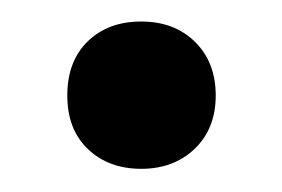

<svg xmlns="http://www.w3.org/2000/svg" viewBox="-20 -146 256 174"><path d="M108 7Q78.5 7 59.8 -10.8Q41 -28.5 41 -59.5Q41 -90.5 59.5 -108.5Q78 -126.5 108 -126.5Q138 -126.5 156.8 -108Q175.5 -89.5 175.5 -59.5Q175.5 -29.5 156.5 -11.2Q137.5 7 108 7Z"/></svg>

Font: Encode Sans Cnd Md
Style: Regular
Weight: 500
Width: 3
Designer: Multiple Designers
Foundry: Impallari Type
Version: Version 3.002; ttfautohint (v1.8.3) -l 8 -r 50 -G 200 -x 14 